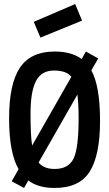

<svg xmlns="http://www.w3.org/2000/svg" viewBox="-20 -920 540 950"><path d="M147 -812 352 -900 386 -818 180 -734ZM72 -83Q25 -164 25 -334.5Q25 -505 78.5 -585Q132 -665 250 -665Q334 -665 384 -628L405 -665L466 -631L432 -572Q475 -493 475 -322.5Q475 -152 424 -71Q373 10 250 10Q169 10 120 -27L99 10L38 -23ZM139 -200 333 -540Q309 -571 247 -571Q185 -571 158 -519Q131 -467 131 -357.5Q131 -248 139 -200ZM369 -334Q369 -404 363 -452L171 -116Q197 -84 250 -84Q319 -84 344 -135.5Q369 -187 369 -334Z"/></svg>

Font: Lekton
Style: Bold
Weight: 700
Designer: Paolo Mazzetti, Luciano Perondi, Raffaele Flato, Elena Papassissa, Emilio Macchia, Michela Povoleri, Tobias Seemiller, R
Version: Version 34.000